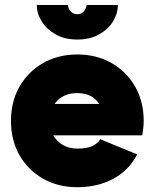

<svg xmlns="http://www.w3.org/2000/svg" viewBox="-20 -743 626 777"><path d="M385.3 -179.7 535.2 -118.2Q501.5 -53.2 438 -19.3Q374.5 14.6 293 14.6Q214.8 14.6 154.1 -20Q93.3 -54.7 58.8 -115.2Q24.4 -175.8 24.4 -253.9Q24.4 -332 59.1 -392.6Q93.8 -453.1 154.3 -487.8Q214.8 -522.5 293 -522.5Q371.1 -522.5 431.6 -487.8Q492.2 -453.1 526.9 -392.6Q561.5 -332 561.5 -253.9Q561.5 -238.8 559.8 -224.1Q558.1 -209.5 555.7 -195.3H195.3Q209.5 -170.9 234.6 -156.2Q259.8 -141.6 293 -141.6Q335 -141.6 356.9 -153.6Q378.9 -165.5 385.3 -179.7ZM293 -366.2Q231.9 -366.2 200.7 -322.3H381.8Q353 -366.2 293 -366.2ZM293 -583Q241.7 -583 205.1 -603.8Q168.5 -624.5 148.7 -656.5Q128.9 -688.5 128.9 -722.7H254.9Q254.9 -711.9 264.9 -698.7Q274.9 -685.5 293 -685.5Q311.5 -685.5 320.8 -698.7Q330.1 -711.9 330.1 -722.7H457Q457 -688.5 437.5 -656.5Q418 -624.5 381.1 -603.8Q344.2 -583 293 -583Z"/></svg>

Font: Giphurs Black
Style: Regular
Weight: 900
Version: Version 0.920; ttfautohint (v1.8.4.7-5d5b)